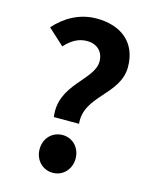

<svg xmlns="http://www.w3.org/2000/svg" viewBox="-118 -852 749 943"><g transform="rotate(15 257.0 -380.0)"><path d="M177 -252H305C290 -393 465 -441 465 -583C465 -711 376 -774 256 -774C169 -774 97 -732 45 -673L127 -598C159 -633 194 -655 238 -655C290 -655 323 -623 323 -573C323 -478 153 -414 177 -252ZM242 14C294 14 333 -28 333 -82C333 -137 294 -178 242 -178C189 -178 150 -137 150 -82C150 -28 189 14 242 14Z"/></g></svg>

Font: Noto Sans CJK TC
Style: Bold
Weight: 700
Designer: Ryoko NISHIZUKA 西塚涼子 (kana, bopomofo & ideographs); Paul D. Hunt (Latin, Greek & Cyrillic); Sandoll Communications 산돌커뮤니
Foundry: Adobe
Version: Version 2.004;hotconv 1.0.118;makeotfexe 2.5.65603